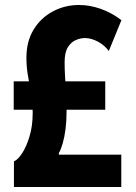

<svg xmlns="http://www.w3.org/2000/svg" viewBox="-20 -746 543 766"><path d="M35.6 0V-102.5Q50.8 -107.9 68.1 -134.3Q85.4 -160.6 97.9 -202.1Q110.4 -243.7 110.4 -294.4Q110.4 -337.4 104 -373.5Q97.7 -409.7 91.6 -443.6Q85.4 -477.5 85.4 -516.1Q85.4 -580.6 114 -627.7Q142.6 -674.8 190.7 -700.4Q238.8 -726.1 295.4 -726.1Q337.9 -726.1 381.3 -710.9Q424.8 -695.8 464.4 -665.5L414.1 -542.5Q396.5 -566.4 369.9 -580.3Q343.3 -594.2 318.8 -594.2Q301.3 -594.2 282.5 -586.2Q263.7 -578.1 250.7 -557.4Q237.8 -536.6 237.8 -498.5Q237.8 -468.3 239.7 -438Q241.7 -407.7 243.7 -374.5Q245.6 -341.3 245.6 -301.8Q245.6 -264.2 241.5 -231.4Q237.3 -198.7 230.2 -174.1Q223.1 -149.4 214.8 -135.3V-128.9H463.9V0ZM34.7 -308.1V-421.4H399.9V-308.1Z"/></svg>

Font: Reddit Sans Condensed ExtraBold
Style: Regular
Weight: 800
Designer: Stephen Hutchings
Foundry: Reddit
Version: Version 1.014